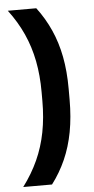

<svg xmlns="http://www.w3.org/2000/svg" viewBox="-56 -710 426 867"><g transform="rotate(-5 157.0 -276.5)"><path d="M133.5 -296.5Q133.5 -372 120.8 -437.5Q108 -503 81.5 -561.8Q55 -620.5 13.5 -675.5H142.5Q180 -626 205.5 -569.2Q231 -512.5 243.8 -446.2Q256.5 -380 256.5 -300.5V-251.5Q256.5 -172 244 -105.5Q231.5 -39 206.5 17.5Q181.5 74 144 123.5H13.5Q55 68 81.5 9.5Q108 -49 120.8 -114.8Q133.5 -180.5 133.5 -256Z"/></g></svg>

Font: Anek Latin SemiBold
Style: Regular
Weight: 600
Designer: Yesha Goshar
Foundry: Ek Type
Version: Version 1.003